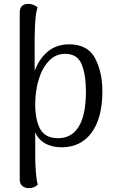

<svg xmlns="http://www.w3.org/2000/svg" viewBox="-20 -750 593 992"><path d="M509 -278Q509 -141 453.5 -65Q398 11 298 11Q248 11 212.5 -9.5Q177 -30 162 -67V55Q162 94 165 136Q168 178 175 204Q157 222 129 222Q108 222 95 210.5Q82 199 82 178V-686Q82 -708 93.5 -719Q105 -730 126 -730Q141 -730 154.5 -724Q168 -718 174 -712Q166 -686 163 -650.5Q160 -615 159 -556V-384Q183 -448 228 -484.5Q273 -521 337 -521Q433 -521 471 -449.5Q509 -378 509 -278ZM424 -277Q424 -363 402 -417.5Q380 -472 316 -472Q269 -472 234 -436.5Q199 -401 180.5 -341Q162 -281 162 -211Q162 -130 188 -83Q214 -36 280 -36Q351 -36 387.5 -97Q424 -158 424 -277Z"/></svg>

Font: Arima Madurai
Style: Regular
Weight: 400
Designer: Joana Correia and Natanael Gama
Foundry: NDISCOVER
Version: Version 1.020